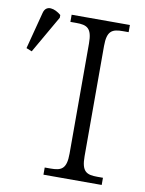

<svg xmlns="http://www.w3.org/2000/svg" viewBox="-93 -785 639 844"><g transform="rotate(10 227.0 -363.0)"><path d="M15 -525 111 -692V-704C83 -728 43 -739 33 -700L-10 -535ZM160 0H420V-32H395C347 -32 324 -42 324 -111V-603C324 -672 347 -682 395 -682H420V-714H160V-682H186C234 -682 257 -672 257 -603V-111C257 -42 234 -32 186 -32H160Z"/></g></svg>

Font: Noto Serif Light
Style: Regular
Weight: 300
Designer: Monotype Design Team
Foundry: Monotype Imaging Inc.
Version: Version 2.013